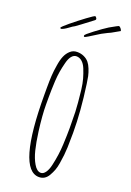

<svg xmlns="http://www.w3.org/2000/svg" viewBox="-189 -1072 788 1158"><g transform="rotate(20 205.0 -493.0)"><path d="M82 -886.2Q104.5 -903.3 116.2 -908.7Q130.4 -918 214.8 -982.4Q221.7 -986.3 221.7 -992.2Q221.7 -996.6 217 -1002Q212.4 -1007.3 210.4 -1007.3Q204.6 -1007.3 161.6 -975.6Q118.7 -943.8 77.9 -910.2Q37.1 -876.5 35.6 -869.6L40.5 -864.3Q57.1 -867.7 82 -886.2ZM191.4 -867.2Q195.3 -867.2 213.9 -878.4Q237.8 -893.1 253.9 -903.3Q275.9 -918 279.8 -919.4Q323.2 -942.4 334 -946.3L385.7 -975.6Q384.3 -983.4 377.4 -991.7Q370.6 -1000 365.2 -1000Q360.8 -1000 309.6 -970.7Q279.3 -951.7 232.7 -916.5Q186 -881.3 186 -874.5Q186 -867.2 191.4 -867.2ZM222.2 21Q260.3 21 281.7 -15.1Q293.5 -35.6 300.8 -54.9Q308.1 -74.2 312.5 -101.6Q317.9 -135.3 320.1 -156.2Q322.3 -177.2 323.7 -206.5Q325.2 -249 325.2 -298.8V-301.8Q325.2 -436 301.3 -605Q298.8 -624 293.5 -652.3Q288.6 -674.3 279.5 -696.8Q270.5 -719.2 259.3 -732.9Q246.6 -748.5 226.6 -757.8Q206.5 -767.1 182.1 -767.1Q156.2 -767.1 138.2 -750.5Q120.1 -734.4 109.6 -709.7Q99.1 -685.1 93.3 -646Q87.4 -610.4 85.4 -578.1Q83.5 -545.9 83.5 -500.5V-460Q83.5 21 222.2 21ZM249.5 -687.5Q261.7 -657.2 269.8 -628.4Q277.8 -599.6 282.2 -563.5L283.7 -550.3Q292 -478 294.4 -423.3Q295.9 -372.1 295.9 -323.2V-318.8Q295.9 -278.3 293 -214.4Q290 -147 273.9 -76.7Q266.6 -43.9 253.4 -25.4Q240.2 -6.8 224.1 -6.8Q198.7 -6.8 178.2 -42Q158.7 -74.7 147 -122.3Q135.3 -169.9 126.5 -236.3Q113.3 -337.9 113.3 -405.8V-454.6Q113.3 -497.1 116.2 -556.2Q118.2 -590.3 123 -619.4Q127.9 -648.4 136.2 -680.2Q143.6 -709.5 156.7 -725.3Q169.9 -741.2 187 -741.2Q206.5 -741.2 222.7 -727.3Q238.8 -713.4 249.5 -687.5Z"/></g></svg>

Font: Amatica SC
Style: Regular
Weight: 400
Designer: Vernon Adams, Ben Nathan
Foundry: newtypography
Version: Version 2.001